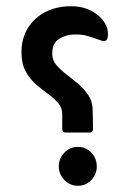

<svg xmlns="http://www.w3.org/2000/svg" viewBox="-20 -584 410 617"><path d="M267 -158H192Q180 -158 180 -170V-216Q180 -238 166.5 -253.5Q153 -269 134 -282.5Q115 -296 95.5 -313Q76 -330 62.5 -354.5Q49 -379 49 -416Q49 -461 70 -494.5Q91 -528 127 -546Q163 -564 208 -564Q258 -564 292.5 -537Q327 -510 327 -473Q327 -452 314 -452Q308 -452 296 -457Q277 -464 259 -469Q241 -474 217 -473Q193 -473 170 -459Q147 -445 148 -410Q148 -390 161.5 -374.5Q175 -359 194 -344.5Q213 -330 232 -314Q251 -298 264.5 -277Q278 -256 278 -227L279 -170Q279 -158 267 -158ZM230 -112Q256 -112 273.5 -93.5Q291 -75 291 -49Q291 -24 273.5 -5.5Q256 13 230 13Q205 13 187 -5.5Q169 -24 169 -49Q169 -75 187 -93.5Q205 -112 230 -112Z"/></svg>

Font: Zain
Style: Bold
Weight: 700
Designer: Zain,Boutros
Foundry: Mobile Telecommunications Company (Zain), 2024
Version: Version 1.50; ttfautohint (v1.8.4)